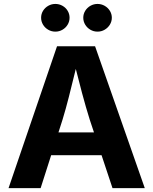

<svg xmlns="http://www.w3.org/2000/svg" viewBox="-20 -965 787 985"><path d="M272.5 -727.5H467.8L722.7 0H557.1L440.4 -351.1Q420.9 -413.1 400.6 -488.8Q380.4 -564.5 352.1 -676.3H384.8L376 -640.1Q349.6 -532.2 333.5 -468.8Q317.4 -405.3 300.8 -351.1L188.5 0H23.9ZM179.2 -285.6H567.4V-168.9H179.2ZM407.2 -874Q407.2 -893.2 417.1 -909.4Q426.9 -925.6 443.8 -935.2Q460.7 -944.8 480.3 -944.8Q500 -944.8 516.9 -935.2Q533.7 -925.6 543.7 -909.4Q553.7 -893.2 553.7 -874Q553.7 -855 543.7 -838.6Q533.7 -822.3 516.9 -812.5Q500.2 -802.7 480.3 -802.7Q460.4 -802.7 443.6 -812.5Q426.8 -822.3 417 -838.6Q407.2 -855 407.2 -874ZM190.9 -874Q190.9 -893.2 200.7 -909.4Q210.6 -925.6 227.5 -935.2Q244.4 -944.8 264 -944.8Q283.7 -944.8 300.5 -935.3Q317.4 -925.8 327.1 -909.5Q336.9 -893.3 336.9 -874Q336.9 -855 327.1 -838.6Q317.4 -822.3 300.6 -812.5Q283.9 -802.7 264 -802.7Q244.1 -802.7 227.3 -812.5Q210.4 -822.3 200.7 -838.6Q190.9 -855 190.9 -874Z"/></svg>

Font: Inter RS Variable
Style: Regular
Weight: 400
Designer: Rasmus Andersson (customised by Maria Ramos and Noel Pretorius)
Foundry: rsms
Version: Version 3.001;Glyphs 3.2.3 (3260)